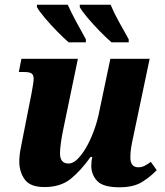

<svg xmlns="http://www.w3.org/2000/svg" viewBox="-20 -786 700 816"><path d="M488 10Q418 10 393 -17Q368 -44 368 -81Q368 -100 372 -119H365Q323 -60 280 -25.5Q237 9 169 9Q108 9 85 -23.5Q62 -56 62 -99Q62 -125 68 -155.5Q74 -186 79 -212L114 -389Q118 -412 120.5 -427Q123 -442 123 -451Q123 -467 114.5 -473.5Q106 -480 81 -480H60L71 -536H311L249 -237Q243 -209 239 -180.5Q235 -152 235 -134Q235 -91 272 -91Q290 -91 309 -109.5Q328 -128 345.5 -158Q363 -188 377 -225Q391 -262 399 -298L449 -536H616L546 -203Q541 -181 537.5 -160Q534 -139 534 -117Q534 -75 568 -75Q582 -75 594 -81Q606 -87 621 -98L646 -63Q621 -36 584.5 -13Q548 10 488 10ZM454 -606Q433 -624 405 -652.5Q377 -681 352.5 -710Q328 -739 319 -756V-766H450Q464 -732 486 -692.5Q508 -653 527 -619V-606ZM272 -606Q251 -624 223 -652.5Q195 -681 170.5 -710Q146 -739 137 -756V-766H268Q283 -732 304.5 -692.5Q326 -653 345 -619V-606Z"/></svg>

Font: Noto Serif SemiCondensed ExtraBold
Style: Italic
Weight: 800
Width: 4
Italic angle: -12°
Designer: Monotype Design Team
Foundry: Monotype Imaging Inc.
Version: Version 2.014; ttfautohint (v1.8.4.7-5d5b)